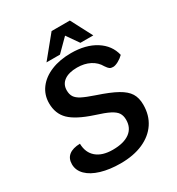

<svg xmlns="http://www.w3.org/2000/svg" viewBox="-207 -1010 1057 1148"><g transform="rotate(-30 321.0 -436.0)"><path d="M32 -131Q32 -171 58.5 -192Q85 -213 135 -214Q136 -152 176 -118Q216 -84 288 -84Q364 -84 405 -114Q446 -144 446 -200Q446 -229 433.5 -248Q421 -267 389.5 -283Q358 -299 297 -318Q187 -354 141.5 -398.5Q96 -443 96 -515Q96 -573 129 -617Q162 -661 221.5 -685.5Q281 -710 359 -710Q460 -710 527.5 -667.5Q595 -625 612 -552Q595 -535 573.5 -523.5Q552 -512 537 -512Q522 -512 513.5 -518Q505 -524 493 -542Q473 -578 435 -597.5Q397 -617 347 -617Q290 -617 258 -594Q226 -571 226 -529Q226 -502 237.5 -484Q249 -466 277 -451.5Q305 -437 361 -418Q448 -389 494.5 -363Q541 -337 560.5 -305.5Q580 -274 580 -227Q580 -154 544.5 -101Q509 -48 443.5 -19Q378 10 288 10Q213 10 154.5 -7.5Q96 -25 64 -57Q32 -89 32 -131ZM325 -882H451L528 -735H439L381 -818L298 -735H205Z"/></g></svg>

Font: Krub SemiBold
Style: Italic
Weight: 600
Italic angle: -8°
Designer: Ekaluck Peanpanawate
Foundry: Cadson Demak Co.,Ltd.
Version: Version 1.000; ttfautohint (v1.6)